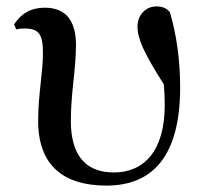

<svg xmlns="http://www.w3.org/2000/svg" viewBox="-20 -563 637 599"><path d="M312 16C457 16 542 -77 542 -290C542 -378 530 -458 510 -525C500 -537 487 -543 468 -543C436 -543 409 -518 409 -480C409 -443 428 -399 491 -300C493 -278 494 -256 494 -236C494 -90 428 -25 335 -25C242 -25 201 -85 201 -186C201 -273 217 -347 217 -423C217 -496 187 -539 120 -539C77 -539 47 -522 24 -487L31 -471C39 -474 48 -474 58 -474C101 -474 114 -456 114 -397C114 -338 99 -267 99 -186C99 -47 178 16 312 16Z"/></svg>

Font: GenKiMin2 TW SB
Style: Regular
Weight: 600
Version: Version 2.100;PS 2.1;hotconv 16.6.51;makeotf.lib2.5.65220 DE